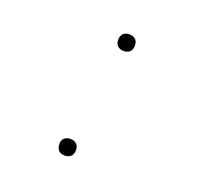

<svg xmlns="http://www.w3.org/2000/svg" viewBox="-101 -650 802 770"><g transform="rotate(20 300.0 -265.0)"><path d="M327 -467Q318 -467 310.5 -470Q303 -473 298 -479.5Q293 -486 292 -494.5Q291 -503 292 -511Q293 -517 296 -522.5Q299 -528 304 -531.5Q309 -535 315 -536.5Q321 -538 327 -538Q335 -538 343 -535Q351 -532 356 -525.5Q361 -519 362 -510.5Q363 -502 362 -494Q361 -488 358 -482.5Q355 -477 350 -473.5Q345 -470 339 -468.5Q333 -467 327 -467ZM248 8Q240 8 232 5Q224 2 219.5 -4.5Q215 -11 213.5 -19.5Q212 -28 213 -36Q214 -42 217 -47.5Q220 -53 225.5 -56.5Q231 -60 236.5 -61.5Q242 -63 248 -63Q257 -63 264.5 -60Q272 -57 277 -50.5Q282 -44 283.5 -35.5Q285 -27 283 -19Q282 -13 279 -7.5Q276 -2 271 1.5Q266 5 260 6.5Q254 8 248 8Z"/></g></svg>

Font: Iosevka Curly Thin Extended
Style: Italic
Weight: 100
Width: 7
Italic angle: -9°
Monospace: yes
Designer: Belleve Invis
Foundry: Belleve Invis
Version: Version 11.1.0; ttfautohint (v1.8.3)